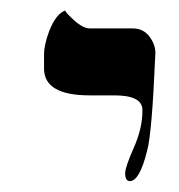

<svg xmlns="http://www.w3.org/2000/svg" viewBox="-20 -610 339 364"><path d="M274.4 -506.3Q268.1 -356.4 258.8 -323.7Q244.6 -266.6 226.1 -266.6Q217.3 -266.6 217.3 -281.7Q217.3 -293 233.6 -329.8Q250 -366.7 250 -399.9Q251.5 -429.2 196.8 -429.2H149.9Q64.9 -429.2 63.5 -478.5V-506.3Q63.5 -525.4 73.7 -552.2Q86.4 -584 104 -590.3Q101.6 -588.9 119.4 -572.5Q137.2 -556.2 149.9 -556.2H231Q252.4 -556.2 264.2 -539.6Q275.9 -522.9 274.4 -506.3Z"/></svg>

Font: Accordance
Style: Regular
Weight: 400
Version: Version 1.1 (build May 11, 2018) Miklal Software Solutions, 